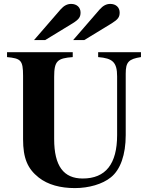

<svg xmlns="http://www.w3.org/2000/svg" viewBox="-20 -943 762 982"><path d="M354 -738H411L552 -824C584 -844 592 -856 592 -879C592 -905 573 -923 544 -923C524 -923 507 -914 490 -895ZM154 -738H211L352 -824C384 -844 392 -856 392 -879C392 -905 373 -923 344 -923C324 -923 307 -914 290 -895ZM701 -676H482V-651C556 -645 579 -625 579 -552V-252C579 -104 520 -30 403 -30C306 -30 257 -93 257 -232V-550C257 -632 274 -645 352 -651V-676H16V-651C86 -644 98 -636 98 -555V-231C98 -134 121 -80 178 -35C225 2 289 19 363 19C434 19 504 -1 547 -36C596 -75 623 -152 623 -252V-566C623 -625 637 -641 701 -651Z"/></svg>

Font: XITS Math
Style: Bold
Weight: 700
Designer: MicroPress Inc., with final additions and corrections provided by Coen Hoffman, Elsevier (retired)
Version: Version 1.105